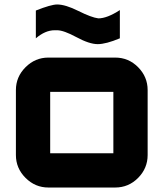

<svg xmlns="http://www.w3.org/2000/svg" viewBox="-20 -837 732 857"><path d="M196 -580H494Q554 -580 596.5 -537Q639 -494 639 -435V-145Q639 -86 596.5 -43Q554 0 494 0H196Q137 0 94 -43Q51 -86 51 -145V-435Q51 -494 94 -537Q137 -580 196 -580ZM204 -427V-153H486V-427ZM419 -755Q458 -755 515 -792V-666Q453 -640 416 -640Q379 -640 321.5 -671Q264 -702 235 -702H224Q182 -702 140 -666V-790Q208 -817 235 -817Q272 -817 330 -788Q388 -759 419 -755Z"/></svg>

Font: Orbitron
Style: Black
Weight: 900
Designer: Matt McInerney
Foundry: Matt McInerney
Version: 1.000